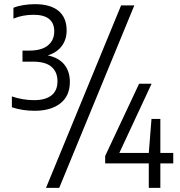

<svg xmlns="http://www.w3.org/2000/svg" viewBox="-20 -834 866 922"><path d="M146 -302Q87.5 -302 37 -319V-371Q62.5 -362 90.5 -357.5Q118.5 -353 143.5 -353Q197 -353 226.5 -375.5Q256 -398 256 -444Q256 -488 227.5 -513Q199 -538 137 -538H88V-591H120Q180 -591 210.2 -616Q240.5 -641 240.5 -683Q240.5 -763 141 -763Q88 -763 44.5 -744.5V-796.5Q64 -805 92.2 -809.5Q120.5 -814 147.5 -814Q222 -814 261 -781.8Q300 -749.5 300 -688Q300 -644 276.5 -612.8Q253 -581.5 209.5 -568Q262 -557 288.8 -524Q315.5 -491 315.5 -440.5Q315.5 -373.5 270 -337.8Q224.5 -302 146 -302ZM201 68 561.5 -808H625L264.5 68ZM485 -49.5V-85L648 -432H708L553 -99.5H694.5L707.5 -263H750V-99.5H812V-49.5H750V68H694.5V-49.5Z"/></svg>

Font: Encode Sans Condensed
Style: Regular
Weight: 400
Width: 3
Designer: Multiple Designers
Foundry: Impallari Type
Version: Version 3.000; ttfautohint (v1.8.3) -l 8 -r 50 -G 200 -x 14 